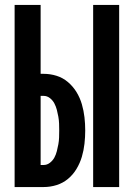

<svg xmlns="http://www.w3.org/2000/svg" viewBox="-20 -755 540 775"><path d="M356 0V-735H461V0ZM39 0V-735H144V-457H156Q183 -457 208.5 -449Q234 -441 254.5 -423.5Q275 -406 289 -383Q303 -360 310.5 -334Q318 -308 321 -281.5Q324 -255 324 -228Q324 -202 321 -175Q318 -148 310.5 -122.5Q303 -97 289 -73.5Q275 -50 254.5 -33Q234 -16 208.5 -8Q183 0 156 0ZM144 -89H156Q170 -89 181.5 -98Q193 -107 199.5 -119Q206 -131 209.5 -145Q213 -159 215.5 -172.5Q218 -186 218.5 -200Q219 -214 219 -228Q219 -242 218.5 -256Q218 -270 215.5 -284Q213 -298 209.5 -311.5Q206 -325 199.5 -337.5Q193 -350 181.5 -359Q170 -368 156 -368H144Z"/></svg>

Font: Iosevka Extrabold
Style: Regular
Weight: 800
Monospace: yes
Designer: Belleve Invis
Foundry: Belleve Invis
Version: Version 32.5.0; ttfautohint (v1.8.4)